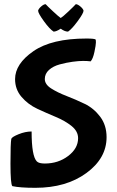

<svg xmlns="http://www.w3.org/2000/svg" viewBox="-20 -864 559 917"><path d="M270 -778Q279 -783 306 -808.5Q333 -834 342 -844Q351 -844 364 -833Q377 -822 379 -813Q379 -801 351 -763Q323 -725 305 -713Q289 -713 270 -727Q249 -713 236 -713Q217 -725 189.5 -763Q162 -801 162 -813Q164 -822 176.5 -833Q189 -844 198 -844Q206 -835 234 -809Q262 -783 270 -778ZM413 -571Q397 -573 376.5 -573Q356 -573 326.5 -569Q297 -565 265.5 -556.5Q234 -548 214 -530Q194 -512 194 -486.5Q194 -461 224.5 -441.5Q255 -422 298 -405.5Q341 -389 384.5 -368Q428 -347 458.5 -306.5Q489 -266 489 -209Q489 -108 392.5 -37.5Q296 33 149 33Q75 33 39 25Q30 16 30 -82.5Q30 -181 34 -201Q37 -210 69 -223Q101 -236 131 -236Q131 -118 156 -93Q166 -83 194 -83Q258 -83 305.5 -119Q353 -155 353 -204Q353 -237 322 -262Q291 -287 246.5 -305.5Q202 -324 158 -344.5Q114 -365 83 -401Q52 -437 52 -486Q52 -559 139.5 -619.5Q227 -680 393 -680Q432 -680 437 -675Q438 -672 438 -660.5Q438 -649 431 -616Q424 -583 413 -571Z"/></svg>

Font: Bubblegum Sans
Style: Regular
Weight: 400
Designer: Angel Koziupa and Alejandro Paul
Foundry: Angel Koziupa and Alejandro Paul
Version: Version 1.001